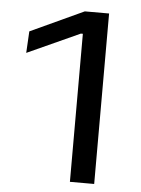

<svg xmlns="http://www.w3.org/2000/svg" viewBox="-49 -678 525 717"><g transform="rotate(5 214.0 -319.5)"><path d="M240 0V-555H232.5L35.5 -465.5L40 -546.5L240 -639H331V0Z"/></g></svg>

Font: Anek Latin Expanded
Style: Regular
Weight: 400
Width: 7
Designer: Yesha Goshar
Foundry: Ek Type
Version: Version 1.003